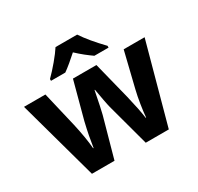

<svg xmlns="http://www.w3.org/2000/svg" viewBox="-160 -950 1176 1141"><g transform="rotate(-30 428.0 -380.0)"><path d="M9.8 -546.4H156.7L213.4 -305.7Q236.8 -202.1 242.7 -127.9H245.6Q252.4 -171.9 259 -206.8Q265.6 -241.7 277.8 -293L345.7 -546.4H506.8L570.8 -291.5Q596.2 -186 603.5 -128.4H606.4Q609.4 -165 617.2 -214.8Q625 -264.6 635.3 -306.6L693.8 -546.4H837.4L688 0H529.8L451.2 -291Q446.8 -307.6 439.2 -348.1Q431.6 -388.7 425.8 -423.3H422.9Q398.9 -300.8 390.6 -270.5L315.4 0H160.6ZM349.6 -760.3H498Q540.5 -695.8 621.1 -612.3V-600.1H523.9Q503.9 -613.8 476.1 -635.7Q448.7 -657.7 423.3 -681.6Q400.4 -661.1 372.1 -637.2Q343.3 -613.3 324.2 -600.1H226.1V-612.3Q258.8 -644.5 294.7 -687.5Q330.6 -730.5 349.6 -760.3Z"/></g></svg>

Font: Viking Open Sans
Style: Bold
Weight: 700
Foundry: Ascender Corporation
Version: Version 2.001